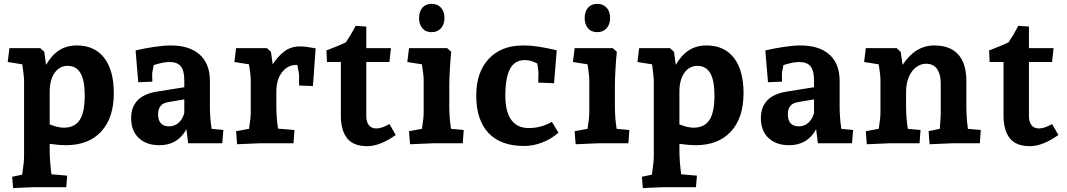

<svg xmlns="http://www.w3.org/2000/svg" viewBox="-20 -744 5542 997"><path d="M43 174 95 163Q105 99 105 68V-329Q105 -343 96 -410L20 -422L29 -494H189L210 -475L219 -407Q249 -459 288 -483.5Q327 -508 379 -508Q471 -508 521 -443.5Q571 -379 571 -260Q571 -132 505.5 -61Q440 10 322 10Q289 10 238 3V38Q238 89 247 161L329 168L324 228H153L82 231L48 233ZM311 -81Q368 -81 394 -121Q420 -161 420 -248Q420 -327 398 -364.5Q376 -402 331 -402Q289 -402 263.5 -365.5Q238 -329 238 -268V-98Q281 -81 311 -81Z M661 -130Q661 -246 793 -268L937 -291V-326Q937 -377 919 -399.5Q901 -422 860 -422Q828 -422 778 -406L770 -363L771 -320L698 -317L684 -482Q729 -493 780.5 -500.5Q832 -508 866 -508Q964 -508 1017 -460.5Q1070 -413 1070 -324V-190Q1070 -131 1079 -75L1140 -69L1134 0H957L948 -73Q903 10 808 10Q740 10 700.5 -27.5Q661 -65 661 -130ZM858 -88Q887 -88 908 -107Q929 -126 937 -158V-228L855 -214Q827 -210 814 -194Q801 -178 801 -151Q801 -88 858 -88Z M1206 -63 1273 -75Q1282 -131 1282 -160V-329Q1282 -354 1273 -410L1197 -422L1206 -494H1366L1387 -475L1396 -410Q1423 -452 1457 -477.5Q1491 -503 1539 -503Q1567 -503 1619 -493L1605 -297L1533 -300V-354Q1533 -360 1524 -407H1519Q1475 -407 1445 -369.5Q1415 -332 1415 -267V-190Q1415 -132 1424 -76L1509 -69L1504 0H1330L1211 5Z M1750 -144V-422H1678L1675 -482Q1745 -509 1776 -524Q1803 -564 1827 -610L1882 -606V-494H2010L2002 -422H1882V-140Q1882 -112 1895 -94.5Q1908 -77 1934 -77Q1963 -77 2002 -100L2035 -43Q1953 15 1887 15Q1815 15 1782.5 -26Q1750 -67 1750 -144Z M2104 -63 2171 -75Q2180 -131 2180 -160V-329Q2180 -352 2171 -410L2095 -422L2104 -494H2302L2323 -475Q2319 -437 2316 -385Q2313 -333 2313 -299V-190Q2313 -133 2322 -75L2388 -69L2383 0H2228L2109 5ZM2156 -650Q2156 -683 2173 -703.5Q2190 -724 2221 -724Q2252 -724 2270 -704Q2288 -684 2288 -650Q2288 -618 2270 -597.5Q2252 -577 2221 -577Q2190 -577 2173 -597.5Q2156 -618 2156 -650Z M2453 -248Q2453 -369 2518 -438.5Q2583 -508 2697 -508Q2737 -508 2775.5 -502Q2814 -496 2871 -483L2857 -312L2775 -315L2776 -367Q2774 -390 2770 -414Q2737 -432 2705 -432Q2653 -432 2628.5 -386.5Q2604 -341 2604 -248Q2604 -165 2634.5 -122Q2665 -79 2726 -79Q2788 -79 2846 -111L2880 -55Q2842 -22 2795.5 -4Q2749 14 2701 14Q2580 14 2516.5 -53.5Q2453 -121 2453 -248Z M2964 -63 3031 -75Q3040 -131 3040 -160V-329Q3040 -352 3031 -410L2955 -422L2964 -494H3162L3183 -475Q3179 -437 3176 -385Q3173 -333 3173 -299V-190Q3173 -133 3182 -75L3248 -69L3243 0H3088L2969 5ZM3016 -650Q3016 -683 3033 -703.5Q3050 -724 3081 -724Q3112 -724 3130 -704Q3148 -684 3148 -650Q3148 -618 3130 -597.5Q3112 -577 3081 -577Q3050 -577 3033 -597.5Q3016 -618 3016 -650Z M3313 174 3365 163Q3375 99 3375 68V-329Q3375 -343 3366 -410L3290 -422L3299 -494H3459L3480 -475L3489 -407Q3519 -459 3558 -483.5Q3597 -508 3649 -508Q3741 -508 3791 -443.5Q3841 -379 3841 -260Q3841 -132 3775.5 -61Q3710 10 3592 10Q3559 10 3508 3V38Q3508 89 3517 161L3599 168L3594 228H3423L3352 231L3318 233ZM3581 -81Q3638 -81 3664 -121Q3690 -161 3690 -248Q3690 -327 3668 -364.5Q3646 -402 3601 -402Q3559 -402 3533.5 -365.5Q3508 -329 3508 -268V-98Q3551 -81 3581 -81Z M3931 -130Q3931 -246 4063 -268L4207 -291V-326Q4207 -377 4189 -399.5Q4171 -422 4130 -422Q4098 -422 4048 -406L4040 -363L4041 -320L3968 -317L3954 -482Q3999 -493 4050.5 -500.5Q4102 -508 4136 -508Q4234 -508 4287 -460.5Q4340 -413 4340 -324V-190Q4340 -131 4349 -75L4410 -69L4404 0H4227L4218 -73Q4173 10 4078 10Q4010 10 3970.5 -27.5Q3931 -65 3931 -130ZM4128 -88Q4157 -88 4178 -107Q4199 -126 4207 -158V-228L4125 -214Q4097 -210 4084 -194Q4071 -178 4071 -151Q4071 -88 4128 -88Z M4476 -63 4543 -75Q4552 -131 4552 -160V-329Q4552 -354 4543 -410L4467 -422L4476 -494H4636L4657 -475L4667 -407Q4733 -508 4831 -508Q4914 -508 4956 -461Q4998 -414 4998 -324V-190Q4998 -137 5006 -75L5073 -69L5068 0H4925Q4907 0 4807 5L4802 -63L4860 -75Q4865 -133 4865 -160V-312Q4865 -357 4846.5 -385Q4828 -413 4788 -413Q4761 -413 4737 -395Q4713 -377 4699 -343.5Q4685 -310 4685 -266V-190Q4685 -133 4694 -75L4760 -69L4755 0H4600L4481 5Z M5191 -144V-422H5119L5116 -482Q5186 -509 5217 -524Q5244 -564 5268 -610L5323 -606V-494H5451L5443 -422H5323V-140Q5323 -112 5336 -94.5Q5349 -77 5375 -77Q5404 -77 5443 -100L5476 -43Q5394 15 5328 15Q5256 15 5223.5 -26Q5191 -67 5191 -144Z"/></svg>

Font: Andada Pro ExtraBold
Style: Regular
Weight: 800
Designer: Carolina Giovagnoli
Foundry: Huerta Tipografica
Version: Version 3.005; ttfautohint (v1.8.4)